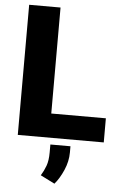

<svg xmlns="http://www.w3.org/2000/svg" viewBox="-62 -754 667 1045"><g transform="rotate(5 271.0 -232.0)"><path d="M523.9 -131.8V0H54.2V-710.9H225.6V-131.8ZM345.2 36.6V70.3Q345.2 119.1 324 167.7Q302.7 216.3 275.9 247.1L198.2 208Q214.4 182.1 224.9 153.1Q235.4 124 235.4 79.6V36.6Z"/></g></svg>

Font: Vazirmatn RD UI Black
Style: Regular
Weight: 900
Designer: Saber Rastikerdar
Foundry: Saber Rastikerdar
Version: Version 33.003